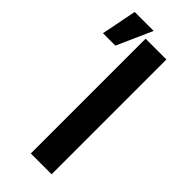

<svg xmlns="http://www.w3.org/2000/svg" viewBox="-250 -818 860 860"><g transform="rotate(45 179.5 -388.5)"><path d="M3.4 -609.4 36.6 -777.3H156.7L82 -609.4ZM287.6 -727.1V0H155.8V-727.1Z"/></g></svg>

Font: Interop SemBd
Style: Regular
Weight: 600
Designer: Rasmus Andersson, Google, Jang Haemin
Foundry: jhaemin
Version: Version 1.007